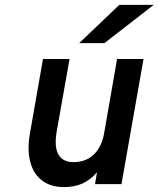

<svg xmlns="http://www.w3.org/2000/svg" viewBox="-20 -752 648 784"><path d="M241.5 12Q187.5 12 152.2 -14.5Q117 -41 103.8 -90Q90.5 -139 102 -206L155.5 -511H264L212 -218Q200.5 -154 218 -122Q235.5 -90 280.5 -90Q330 -90 362.5 -120.5Q395 -151 405 -207L458 -511H566L476 0H368L376 -48.5Q349.5 -17.5 316.8 -2.8Q284 12 241.5 12ZM303.5 -576 467 -732H607.5L406.5 -576Z"/></svg>

Font: Overpass SemiBold
Style: Italic
Weight: 600
Italic angle: -10°
Designer: Delve Withrington, Dave Bailey, Thomas Jockin
Foundry: Delve Fonts LLC
Version: Version 4.000